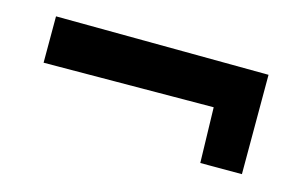

<svg xmlns="http://www.w3.org/2000/svg" viewBox="-43 -451 616 392"><g transform="rotate(15 265.0 -255.5)"><path d="M398 -149 395 -266 36 -264V-362L486 -359V-149Z"/></g></svg>

Font: Lora
Style: Bold
Weight: 700
Designer: Olga Karpushina, Alexei Vanyashin (Cyrillic)
Foundry: Cyreal
Version: Version 3.006; ttfautohint (v1.8.4.7-5d5b);gftools[0.9.30]